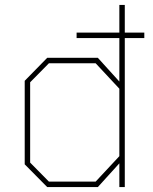

<svg xmlns="http://www.w3.org/2000/svg" viewBox="-20 -757 620 777"><path d="M171 0 80 -92V-430L171 -523H376L463 -427V-603H290V-625H463V-737H485V-625H564V-603H485V0H463V-96L376 0ZM178 -22H367L463 -125V-398L367 -501H178L102 -424V-99Z"/></svg>

Font: Tomorrow Thin
Style: Regular
Weight: 250
Designer: Tony de Marco, Monica Rizzolli
Foundry: Just in Type
Version: Version 2.002